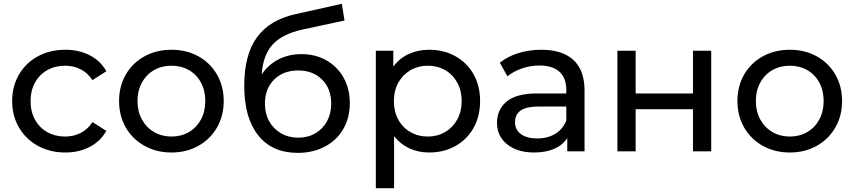

<svg xmlns="http://www.w3.org/2000/svg" viewBox="-20 -797 4500 1011"><path d="M44 -265Q44 -343 80 -404.5Q116 -466 179.5 -500.5Q243 -535 324 -535Q396 -535 452.5 -506Q509 -477 540 -422L467 -375Q442 -413 405 -432Q368 -451 323 -451Q271 -451 229.5 -428Q188 -405 164.5 -362.5Q141 -320 141 -265Q141 -209 164.5 -166.5Q188 -124 229.5 -101Q271 -78 323 -78Q368 -78 405 -97Q442 -116 467 -154L540 -108Q509 -53 452.5 -23.5Q396 6 324 6Q243 6 179.5 -29Q116 -64 80 -125.5Q44 -187 44 -265Z M607 -265Q607 -343 642.5 -404.5Q678 -466 741 -500.5Q804 -535 883 -535Q962 -535 1024.5 -500.5Q1087 -466 1122.5 -404.5Q1158 -343 1158 -265Q1158 -187 1122.5 -125.5Q1087 -64 1024.5 -29Q962 6 883 6Q804 6 741 -29Q678 -64 642.5 -125.5Q607 -187 607 -265ZM1061 -265Q1061 -320 1038 -362.5Q1015 -405 974.5 -428Q934 -451 883 -451Q832 -451 791.5 -428Q751 -405 727.5 -362.5Q704 -320 704 -265Q704 -210 727.5 -167.5Q751 -125 791.5 -101.5Q832 -78 883 -78Q934 -78 974.5 -101.5Q1015 -125 1038 -167.5Q1061 -210 1061 -265Z M1822 -254Q1822 -177 1787.5 -117.5Q1753 -58 1690.5 -25Q1628 8 1548 8Q1413 8 1339.5 -84.5Q1266 -177 1266 -345Q1266 -508 1333 -600.5Q1400 -693 1538 -723L1780 -777L1794 -689L1571 -641Q1467 -618 1416 -563Q1365 -508 1358 -405Q1392 -456 1446 -484Q1500 -512 1567 -512Q1641 -512 1699 -479Q1757 -446 1789.5 -387.5Q1822 -329 1822 -254ZM1724 -251Q1724 -330 1676 -378Q1628 -426 1550 -426Q1472 -426 1423.5 -378Q1375 -330 1375 -251Q1375 -199 1397.5 -158.5Q1420 -118 1460 -95Q1500 -72 1550 -72Q1601 -72 1640.5 -95Q1680 -118 1702 -158.5Q1724 -199 1724 -251Z M2508 -265Q2508 -185 2473.5 -123.5Q2439 -62 2378 -28Q2317 6 2240 6Q2183 6 2135.5 -16Q2088 -38 2055 -80V194H1959V-530H2051V-446Q2083 -490 2132 -512.5Q2181 -535 2240 -535Q2317 -535 2378 -501Q2439 -467 2473.5 -406Q2508 -345 2508 -265ZM2411 -265Q2411 -320 2387.5 -362.5Q2364 -405 2323.5 -428Q2283 -451 2232 -451Q2182 -451 2141.5 -427.5Q2101 -404 2077.5 -362Q2054 -320 2054 -265Q2054 -210 2077 -167.5Q2100 -125 2141 -101.5Q2182 -78 2232 -78Q2283 -78 2323.5 -101.5Q2364 -125 2387.5 -167.5Q2411 -210 2411 -265Z M3058 -320V0H2967V-70Q2943 -33 2898.5 -13.5Q2854 6 2793 6Q2704 6 2650.5 -37Q2597 -80 2597 -150Q2597 -220 2648 -262.5Q2699 -305 2810 -305H2962V-324Q2962 -386 2926 -419Q2890 -452 2820 -452Q2773 -452 2728 -436.5Q2683 -421 2652 -395L2612 -467Q2653 -500 2710 -517.5Q2767 -535 2831 -535Q2941 -535 2999.5 -481Q3058 -427 3058 -320ZM2962 -162V-236H2814Q2692 -236 2692 -154Q2692 -114 2723 -91Q2754 -68 2809 -68Q2864 -68 2904 -92.5Q2944 -117 2962 -162Z M3231 -530H3327V-305H3629V-530H3725V0H3629V-222H3327V0H3231Z M3863 -265Q3863 -343 3898.5 -404.5Q3934 -466 3997 -500.5Q4060 -535 4139 -535Q4218 -535 4280.5 -500.5Q4343 -466 4378.5 -404.5Q4414 -343 4414 -265Q4414 -187 4378.5 -125.5Q4343 -64 4280.5 -29Q4218 6 4139 6Q4060 6 3997 -29Q3934 -64 3898.5 -125.5Q3863 -187 3863 -265ZM4317 -265Q4317 -320 4294 -362.5Q4271 -405 4230.5 -428Q4190 -451 4139 -451Q4088 -451 4047.5 -428Q4007 -405 3983.5 -362.5Q3960 -320 3960 -265Q3960 -210 3983.5 -167.5Q4007 -125 4047.5 -101.5Q4088 -78 4139 -78Q4190 -78 4230.5 -101.5Q4271 -125 4294 -167.5Q4317 -210 4317 -265Z"/></svg>

Font: APTA Sans Medium
Style: Bold
Weight: 500
Version: Version 7.200